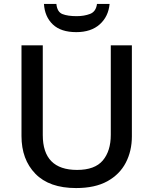

<svg xmlns="http://www.w3.org/2000/svg" viewBox="-20 -944 778 974"><path d="M649 -252Q649 -178 618 -118.5Q587 -59 524.5 -24.5Q462 10 366 10Q230 10 159.5 -62.5Q89 -135 89 -254V-714H197V-259Q197 -82 371 -82Q461 -82 501.5 -130Q542 -178 542 -260V-714H649ZM536 -924Q530 -860 486 -820.5Q442 -781 367 -781Q289 -781 248 -820Q207 -859 203 -924H266Q270 -883 297 -872.5Q324 -862 369 -862Q407 -862 437 -873.5Q467 -885 472 -924Z"/></svg>

Font: Noto Sans Tamil Medium
Style: Regular
Weight: 500
Designer: Jelle Bosma - Monotype Design Team
Foundry: Monotype Imaging Inc.
Version: Version 2.004; ttfautohint (v1.8.4.7-5d5b)